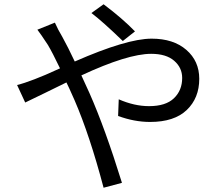

<svg xmlns="http://www.w3.org/2000/svg" viewBox="-20 -827 1040 899"><path d="M555 -635Q461 -726 408 -766L465 -807Q554 -740 612 -680ZM237 -721Q252 -687 272 -654Q298 -607 330 -539Q574 -646 690 -646Q792 -646 852.5 -593.5Q913 -541 913 -458Q913 -368 854.5 -312Q796 -256 683 -256Q609 -256 533 -284L536 -362Q609 -330 678 -330Q756 -330 794.5 -367Q833 -404 833 -462Q833 -510 795.5 -542.5Q758 -575 688 -575Q578 -575 361 -474Q387 -418 399 -391Q472 -226 551 29L465 52Q400 -194 329 -358Q299 -426 291 -441Q259 -425 191 -392Q123 -359 98 -347L60 -429Q93 -437 142 -456Q185 -472 261 -507Q225 -582 204 -617Q170 -669 155 -688Z"/></svg>

Font: Noto Sans SC
Style: Regular
Weight: 400
Designer: Ryoko NISHIZUKA  (kana, bopomofo & ideographs); Paul D. Hunt (Latin, Greek & Cyrillic); Sandoll Communications , Soo-you
Foundry: Adobe
Version: Version 2.002;hotconv 1.0.116;makeotfexe 2.5.65601